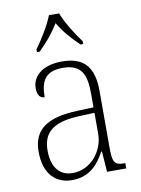

<svg xmlns="http://www.w3.org/2000/svg" viewBox="-87 -825 658 895"><g transform="rotate(-10 242.0 -378.0)"><path d="M123 -619V-606H136C178 -648 204 -679 232 -724C259 -679 286 -648 329 -606H342V-619C313 -657 273 -721 256 -766H208C191 -721 151 -657 123 -619ZM182 10C268 10 310 -46 337 -97H341L348 0H439V-25H435C388 -25 379 -38 379 -109V-377C379 -489 335 -543 230 -543C131 -543 88 -493 88 -442C88 -409 100 -393 122 -393C122 -470 146 -513 228 -513C319 -513 338 -460 338 -371V-307L262 -304C117 -299 50 -252 50 -147C50 -40 106 10 182 10ZM190 -22C121 -22 92 -76 92 -145C92 -225 134 -273 265 -278L338 -281V-181C338 -101 276 -22 190 -22Z"/></g></svg>

Font: Noto Serif Sinhala SemiCondensed ExtraLight
Style: Regular
Weight: 200
Width: 4
Designer: Jelle Bosma - Monotype Design Team
Foundry: Monotype Imaging Inc.
Version: Version 2.007